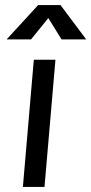

<svg xmlns="http://www.w3.org/2000/svg" viewBox="-20 -735 359 755"><path d="M70 0 113 -500H198L155 0ZM222 -580 170 -664 102 -580H6L130 -715H218L319 -580Z"/></svg>

Font: Share
Style: Italic
Weight: 400
Version: Version 1.002